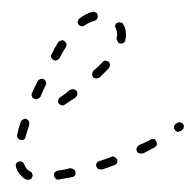

<svg xmlns="http://www.w3.org/2000/svg" viewBox="-20 -290 329 323"><path d="M24 12Q27 13 30 12Q33 11 34 8Q35 7 35 5Q35 4 34 2Q34 1 33 0Q32 -1 30 -2Q24 -5 21 -13Q20 -16 17 -18Q14 -19 11 -18Q8 -17 7 -14Q6 -12 7 -9Q9 -2 13 3Q18 9 24 12ZM104 7Q105 6 106 5Q107 4 107 2Q107 1 107 -1Q106 -4 104 -5Q101 -7 98 -7Q87 -4 77 -3Q74 -2 72 0Q70 3 71 6Q71 7 72 8Q73 10 74 11Q75 12 76 12Q78 12 79 12Q90 10 101 8Q102 8 104 7ZM177 -16Q178 -19 177 -22Q176 -23 175 -24Q174 -25 173 -26Q172 -26 170 -27Q169 -27 167 -26Q157 -22 147 -19Q144 -18 143 -16Q141 -13 142 -10Q143 -8 144 -7Q145 -6 146 -5Q147 -5 149 -5Q150 -5 152 -5Q162 -8 172 -12Q175 -13 177 -16ZM244 -47Q244 -50 243 -52Q242 -54 241 -55Q240 -56 239 -56Q237 -56 236 -56Q234 -56 233 -55Q224 -50 214 -46Q211 -44 210 -41Q209 -39 210 -36Q211 -34 212 -33Q213 -32 215 -32Q216 -31 218 -32Q219 -32 221 -32Q230 -37 240 -42Q243 -44 244 -47ZM10 -58Q11 -55 14 -55Q16 -54 17 -54Q19 -55 20 -55Q21 -56 22 -57Q23 -59 23 -60Q26 -70 29 -80Q30 -82 29 -83Q29 -85 29 -86Q28 -87 27 -88Q26 -89 24 -90Q21 -91 19 -89Q16 -88 15 -85Q11 -74 9 -64Q8 -61 10 -58ZM289 -76Q290 -79 288 -81Q287 -83 286 -83Q285 -84 283 -84Q282 -85 280 -84Q279 -84 278 -83L276 -82Q273 -80 273 -77Q272 -74 274 -72Q275 -70 276 -69Q278 -69 279 -68Q280 -68 282 -69Q283 -69 285 -70L286 -71Q289 -73 289 -76ZM109 -129Q110 -130 110 -131Q110 -133 110 -134Q110 -136 109 -137Q107 -139 104 -140Q101 -140 98 -139Q90 -132 81 -126Q78 -124 78 -121Q77 -118 79 -116Q81 -113 84 -113Q87 -112 89 -114Q98 -120 107 -126Q108 -127 109 -129ZM33 -131Q33 -129 34 -128Q34 -126 35 -125Q36 -124 38 -124Q41 -122 44 -124Q46 -125 48 -127Q52 -137 57 -147Q57 -148 58 -150Q58 -151 57 -152Q57 -154 56 -155Q55 -156 53 -157Q51 -158 48 -157Q45 -156 43 -153Q38 -143 34 -134Q33 -132 33 -131ZM165 -181Q165 -184 163 -186Q160 -188 157 -188Q154 -188 152 -185Q146 -178 137 -171Q135 -168 135 -165Q135 -162 137 -160Q139 -158 142 -158Q145 -158 148 -160Q156 -168 163 -175Q165 -178 165 -181ZM66 -194Q67 -191 70 -189Q71 -189 73 -188Q74 -188 76 -189Q77 -189 78 -190Q79 -191 80 -192Q85 -202 91 -211Q92 -213 92 -216Q91 -219 88 -221Q86 -223 83 -222Q80 -221 78 -219Q72 -210 67 -199Q65 -197 66 -194ZM188 -248Q187 -251 184 -252Q181 -253 178 -252Q175 -251 174 -248Q173 -245 175 -242Q177 -237 177 -231Q177 -229 176 -226Q176 -223 178 -220Q179 -217 182 -217Q185 -216 188 -218Q191 -220 191 -223Q192 -227 192 -231Q192 -241 188 -248ZM112 -257Q111 -256 111 -254Q110 -253 111 -251Q111 -250 112 -249Q114 -246 117 -246Q120 -245 122 -247Q131 -253 139 -255Q142 -256 144 -259Q145 -262 144 -265Q144 -268 141 -269Q138 -271 135 -270Q124 -267 114 -259Q112 -258 112 -257Z"/></svg>

Font: FRB American Cursive Dashed Extralight
Style: Italic
Weight: 200
Italic angle: -25°
Version: Version 2.0;Modular Font Editor K font №1